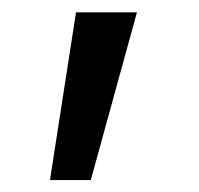

<svg xmlns="http://www.w3.org/2000/svg" viewBox="-20 -122 328 317"><path d="M62.5 175.3 105.5 -101.6H206.1L129.9 175.3Z"/></svg>

Font: Inter
Style: Regular
Weight: 400
Designer: Rasmus Andersson
Foundry: rsms
Version: Version 4.001;git-9221beed3